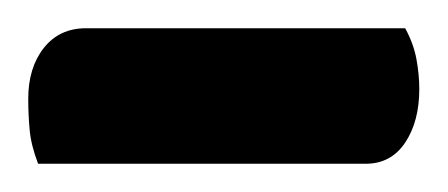

<svg xmlns="http://www.w3.org/2000/svg" viewBox="-20 -689 317 136"><path d="M7 -573Q2 -586 1 -597Q0 -608 0 -619Q0 -641 11 -655Q22 -669 41 -669H267Q273 -658 275 -647Q277 -636 277 -626Q277 -603 267 -588Q257 -573 239 -573Z"/></svg>

Font: Yanone Kaffeesatz ExtraLight SemiBold
Style: Regular
Weight: 600
Version: Version 2.003